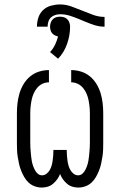

<svg xmlns="http://www.w3.org/2000/svg" viewBox="-20 -835 540 863"><path d="M332 8Q318 8 305 4Q292 0 281.5 -9Q271 -18 263 -29Q255 -40 250 -53Q245 -40 237 -29Q229 -18 218.5 -9Q208 0 195 4Q182 8 168 8Q152 8 136.5 2.5Q121 -3 109 -14Q97 -25 89 -39Q81 -53 75 -68Q69 -83 65.5 -99Q62 -115 59.5 -131Q57 -147 56.5 -163Q56 -179 56 -195V-325Q56 -348 58.5 -370.5Q61 -393 67.5 -415Q74 -437 86 -457Q98 -477 115.5 -491.5Q133 -506 155 -513Q177 -520 200 -520V-465Q185 -465 171 -458.5Q157 -452 147 -440Q137 -428 131 -414Q125 -400 122 -385Q119 -370 117.5 -355Q116 -340 116 -325V-195Q116 -184 116.5 -173.5Q117 -163 118 -152.5Q119 -142 120 -131.5Q121 -121 123 -110.5Q125 -100 128.5 -90Q132 -80 137 -70.5Q142 -61 150 -54Q158 -47 169 -47Q180 -47 189 -54Q198 -61 203.5 -70.5Q209 -80 212 -90.5Q215 -101 216.5 -112Q218 -123 219 -134Q220 -145 220 -156V-161H280V-156Q280 -145 281 -134Q282 -123 283.5 -112Q285 -101 288 -90.5Q291 -80 296.5 -70.5Q302 -61 311 -54Q320 -47 331 -47Q342 -47 350 -54Q358 -61 363 -70.5Q368 -80 371.5 -90Q375 -100 377 -110.5Q379 -121 380 -131.5Q381 -142 382 -152.5Q383 -163 383.5 -173.5Q384 -184 384 -195V-325Q384 -340 382.5 -355Q381 -370 378 -385Q375 -400 369 -414Q363 -428 353 -440Q343 -452 329 -458.5Q315 -465 300 -465V-520Q323 -520 345 -513Q367 -506 384.5 -491.5Q402 -477 414 -457Q426 -437 432.5 -415Q439 -393 441.5 -370.5Q444 -348 444 -325V-195Q444 -179 443.5 -163Q443 -147 440.5 -131Q438 -115 434.5 -99Q431 -83 425 -68Q419 -53 411 -39Q403 -25 391 -14Q379 -3 363.5 2.5Q348 8 332 8ZM194 -715H146Q146 -736 152.5 -756Q159 -776 174 -790Q189 -804 209.5 -809.5Q230 -815 250 -815Q276 -815 301 -806Q326 -797 350 -787Q374 -777 399 -768Q424 -759 450 -759V-715Q427 -715 405 -722Q383 -729 362 -738L338 -748Q317 -757 295 -764Q273 -771 250 -771Q239 -771 228 -767.5Q217 -764 209 -756.5Q201 -749 197.5 -738Q194 -727 194 -715ZM241 -571 205 -601Q219 -616 227.5 -634Q236 -652 241 -671Q233 -673 226 -676.5Q219 -680 214 -686Q209 -692 207 -700Q205 -708 205 -715Q205 -724 208 -733Q211 -742 217.5 -748.5Q224 -755 232.5 -757.5Q241 -760 250 -760Q259 -760 267.5 -757.5Q276 -755 282.5 -748.5Q289 -742 292 -733Q295 -724 295 -715Q295 -676 281.5 -637.5Q268 -599 241 -571Z"/></svg>

Font: Iosevka Curly Light
Style: Regular
Weight: 300
Monospace: yes
Designer: Belleve Invis
Foundry: Belleve Invis
Version: Version 22.1.2; ttfautohint (v1.8.4)